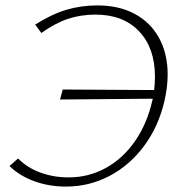

<svg xmlns="http://www.w3.org/2000/svg" viewBox="-20 -684 664 710"><path d="M600 -408Q600 -363 588 -310Q566 -216 513 -144.5Q460 -73 385 -33.5Q310 6 224 6Q161 6 106.5 -14Q52 -34 15 -70L47 -98Q80 -64 129 -46Q178 -28 234 -28Q308 -28 371.5 -63Q435 -98 479.5 -162.5Q524 -227 543 -311L545 -319L202 -316L212 -353L550 -351Q553 -377 553 -401Q553 -506 494.5 -568Q436 -630 333 -630Q278 -630 230.5 -614Q183 -598 133 -562L110 -593Q170 -631 224.5 -647.5Q279 -664 340 -664Q420 -664 478.5 -632.5Q537 -601 568.5 -543Q600 -485 600 -408Z"/></svg>

Font: Ysabeau Light
Style: Italic
Weight: 300
Italic angle: -12°
Designer: Christian Thalmann (Catharsis Fonts)
Version: Version 0.003